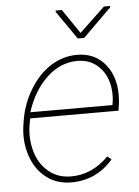

<svg xmlns="http://www.w3.org/2000/svg" viewBox="-53 -779 601 831"><g transform="rotate(-5 247.0 -363.5)"><path d="M223.6 9.8Q160.2 9.8 114.3 -25.9Q68.4 -61.5 48.1 -123.3Q27.8 -185.1 37.6 -252.9L41.5 -277.3Q53.2 -348.6 91.6 -410.6Q129.9 -472.7 182.6 -505.4Q235.4 -538.1 295.4 -538.1Q375.5 -538.1 420.9 -479Q466.3 -419.9 459.5 -327.6L458 -312.5L453.6 -281.7H69.8L64.5 -252.9Q57.6 -211.9 64 -169.9Q74.7 -100.1 117.4 -58.3Q160.2 -16.6 223.1 -16.1Q314.5 -15.1 387.7 -88.4L405.3 -74.7Q333 9.8 223.6 9.8ZM295.4 -511.7Q220.2 -511.7 160.9 -455.3Q101.6 -398.9 72.8 -308.1H429.2L430.7 -314.5Q437 -349.6 431.6 -384.8Q422.9 -442.4 386 -477.1Q349.1 -511.7 295.4 -511.7ZM319.3 -631.3 430.2 -736.3H456.5L456.1 -730L333 -608.4H305.2L219.7 -731.4L220.2 -736.8L247.1 -737.3Z"/></g></svg>

Font: Roboto Thin
Style: Italic
Weight: 250
Italic angle: -12°
Designer: Google
Version: Version 2.134; 2016